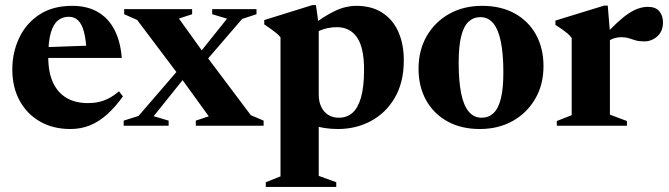

<svg xmlns="http://www.w3.org/2000/svg" viewBox="-20 -495 2636 756"><path d="M264 -472Q323.5 -472 365.2 -447.8Q407 -423.5 430.8 -377.5Q454.5 -331.5 459.5 -267H136.5V-308.5L391 -317.5L321 -291Q318.5 -339.5 310.5 -369.8Q302.5 -400 287.8 -414.5Q273 -429 250.5 -429Q226.5 -429 208.2 -414.5Q190 -400 180 -365.8Q170 -331.5 170 -271Q170 -210 188.8 -169.8Q207.5 -129.5 242.5 -109.2Q277.5 -89 326 -89Q349 -89 369.2 -93.5Q389.5 -98 409 -108.2Q428.5 -118.5 448.5 -135.5L464 -115.5Q434 -73.5 402 -44.8Q370 -16 334.5 -1.5Q299 13 257 13Q188.5 13 137 -16.8Q85.5 -46.5 57 -99.2Q28.5 -152 28.5 -221.5Q28.5 -289 55.8 -346.2Q83 -403.5 135.5 -437.8Q188 -472 264 -472Z M967.5 -41.5 1018 -20V0H751V-20L802 -37L695 -185L686.5 -195.5L520 -416.5L469 -439V-459H736.5V-439L684.5 -422L782.5 -285.5L792.5 -274.5ZM729 -217 585 -37.5 644 -20V0H467V-20L525.5 -38.5L704 -245.5L740 -254L874 -421.5L815.5 -439V-459H990V-439L933.5 -420.5L765.5 -225.5Z M1413.5 -220.5Q1413.5 -307.5 1385.8 -347.8Q1358 -388 1306.5 -388Q1288.5 -388 1271.2 -384.5Q1254 -381 1238.2 -374.2Q1222.5 -367.5 1208.5 -356.5L1199.5 -387.5Q1227.5 -410 1252.2 -425.8Q1277 -441.5 1299 -452Q1321 -462.5 1341.8 -467.2Q1362.5 -472 1383 -472Q1443.5 -472 1485.2 -445Q1527 -418 1548.5 -369.8Q1570 -321.5 1570 -257.5Q1570 -171.5 1535 -111Q1500 -50.5 1441.2 -18.8Q1382.5 13 1310.5 13Q1283.5 13 1257.5 9Q1231.5 5 1205 -3.5Q1178.5 -12 1149 -25.5H1235V197.5L1304 222.5V241H1026.5V222.5L1084.5 199.5V-348Q1078 -356.5 1069 -364Q1060 -371.5 1048.2 -379.8Q1036.5 -388 1020.5 -399V-416L1210 -475H1224L1235 -398V-122Q1235 -95.5 1244.5 -75Q1254 -54.5 1271.8 -43Q1289.5 -31.5 1314.5 -31.5Q1345.5 -31.5 1367.5 -50.5Q1389.5 -69.5 1401.5 -111.2Q1413.5 -153 1413.5 -220.5Z M1876 -31.5Q1903.5 -31.5 1922.8 -49.2Q1942 -67 1952 -106.2Q1962 -145.5 1962 -210.5Q1962 -282 1952.2 -330.2Q1942.5 -378.5 1922.5 -403Q1902.5 -427.5 1871.5 -427.5Q1844.5 -427.5 1825.2 -409.8Q1806 -392 1796 -352.8Q1786 -313.5 1786 -248.5Q1786 -177.5 1795.5 -129Q1805 -80.5 1825.2 -56Q1845.5 -31.5 1876 -31.5ZM1869.5 13Q1796 13 1741.8 -17Q1687.5 -47 1657.8 -100.5Q1628 -154 1628 -224.5Q1628 -297 1660.2 -353Q1692.5 -409 1749 -440.5Q1805.5 -472 1878 -472Q1952.5 -472 2006.8 -442Q2061 -412 2090.5 -358.5Q2120 -305 2120 -234.5Q2120 -162 2087.5 -106Q2055 -50 1998.5 -18.5Q1942 13 1869.5 13Z M2531 -468Q2562 -468 2576.2 -450.5Q2590.5 -433 2590.5 -407Q2590.5 -371.5 2568 -351.8Q2545.5 -332 2517 -332Q2496 -332 2482.2 -336.2Q2468.5 -340.5 2456 -344.5Q2443.5 -348.5 2426.5 -348.5Q2414 -348.5 2402.5 -345.5Q2391 -342.5 2380.5 -336.5Q2370 -330.5 2359.5 -321L2352 -346.5Q2383.5 -381 2408.8 -404.5Q2434 -428 2455.2 -442Q2476.5 -456 2495 -462Q2513.5 -468 2531 -468ZM2381.5 -370.5V-43.5L2448.5 -18.5V0H2172.5V-18.5L2231 -41.5V-345.5Q2223.5 -355.5 2214.8 -363Q2206 -370.5 2194.5 -378.8Q2183 -387 2167 -397V-414L2359 -473H2373Z"/></svg>

Font: Newsreader 36pt
Style: Bold
Weight: 700
Designer: Hugues Gentile
Foundry: Production Type
Version: Version 1.003